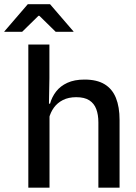

<svg xmlns="http://www.w3.org/2000/svg" viewBox="-69 -868 629 888"><path d="M386 0V-302Q386 -337.5 376.2 -363.5Q366.5 -389.5 344.2 -404Q322 -418.5 283.5 -418.5Q248 -418.5 222.2 -405.5Q196.5 -392.5 180.5 -370.5Q164.5 -348.5 157.5 -320.5L138 -388.5H162.5Q171 -419.5 190.5 -444.8Q210 -470 242.5 -485Q275 -500 322 -500Q379.5 -500 415 -478.2Q450.5 -456.5 467.2 -415Q484 -373.5 484 -313V0ZM62 0V-662H159.5V-506L157 -365L160 -358V0ZM59.5 -848.5H162.5L271 -722.5V-721H188.5L113 -795H109L33.5 -721H-49V-722.5Z"/></svg>

Font: Anek Latin Medium
Style: Regular
Weight: 500
Designer: Yesha Goshar
Foundry: Ek Type
Version: Version 1.003